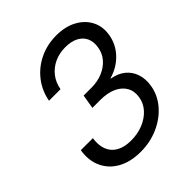

<svg xmlns="http://www.w3.org/2000/svg" viewBox="-205 -871 1013 1013"><g transform="rotate(-45 301.5 -364.0)"><path d="M260.3 11.2Q186 11.2 133.3 -17.8Q80.6 -46.9 56.4 -98.9Q32.2 -150.9 43 -218.8H132.8Q126 -170.9 139.4 -137Q152.8 -103 185.3 -85Q217.8 -66.9 267.1 -66.9Q315.9 -66.9 356.9 -83.5Q397.9 -100.1 424.8 -129.6Q451.7 -159.2 458 -197.3Q464.8 -238.3 447.8 -268.8Q430.7 -299.3 393.8 -316.4Q356.9 -333.5 302.7 -333.5H244.1L257.3 -412.1H316.4Q361.8 -412.1 399.2 -428Q436.5 -443.8 460.7 -471.9Q484.9 -500 490.7 -537.6Q497.1 -574.7 484.6 -602.3Q472.2 -629.9 442.9 -645.5Q413.6 -661.1 369.1 -661.1Q324.7 -661.1 288.1 -644.3Q251.5 -627.4 227.1 -596.4Q202.6 -565.4 194.8 -522H108.9Q120.6 -585.9 158.9 -635Q197.3 -684.1 254.4 -711.4Q311.5 -738.8 379.4 -738.8Q446.3 -738.8 494.4 -712.6Q542.5 -686.5 565.2 -642.1Q587.9 -597.7 578.6 -543Q569.3 -483.9 527.3 -439.2Q485.4 -394.5 422.4 -376.5V-374Q467.8 -366.2 497.8 -341.6Q527.8 -316.9 540 -279.5Q552.2 -242.2 544.9 -197.3Q535.2 -137.7 494.6 -90.3Q454.1 -43 393.1 -15.9Q332 11.2 260.3 11.2Z"/></g></svg>

Font: Inter 28pt
Style: Italic
Weight: 400
Italic angle: -9.3988°
Designer: Rasmus Andersson
Foundry: rsms
Version: Version 4.001;git-66647c0bb